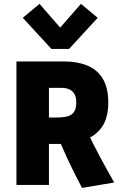

<svg xmlns="http://www.w3.org/2000/svg" viewBox="-20 -939 615 975"><path d="M396.5 15.1Q381.8 -12.2 360.8 -54Q339.8 -95.7 318.8 -141.1Q297.9 -186.5 282.2 -223.6L352.1 -212.9Q338.4 -210.9 316.4 -209.5Q294.4 -208 280.8 -208H177.2L228.5 -219.7V0H63.5V-627H305.7Q371.6 -627 422.1 -606.7Q472.7 -586.4 501.2 -540.5Q529.8 -494.6 529.8 -417.5Q529.8 -340.8 498 -294.7Q466.3 -248.5 406.7 -227.1L430.2 -256.8Q439 -236.8 455.3 -204.8Q471.7 -172.9 491 -136.7Q510.3 -100.6 528.6 -67.4Q546.9 -34.2 560.1 -12.2ZM228.5 -305.7 201.7 -342.3H267.1Q300.3 -342.3 322.5 -348.1Q344.7 -354 356 -370.8Q367.2 -387.7 367.2 -420.4Q367.2 -446.8 357.4 -462.6Q347.7 -478.5 331.3 -485.6Q314.9 -492.7 294.9 -492.7H201.7L228.5 -534.2ZM241.2 -690.4 95.7 -848.6 180.7 -919.4 285.6 -798.8 391.1 -919.4 476.1 -848.6 330.6 -690.4Z"/></svg>

Font: Anaheim ExtraBold
Style: Regular
Weight: 800
Version: Version 2.001